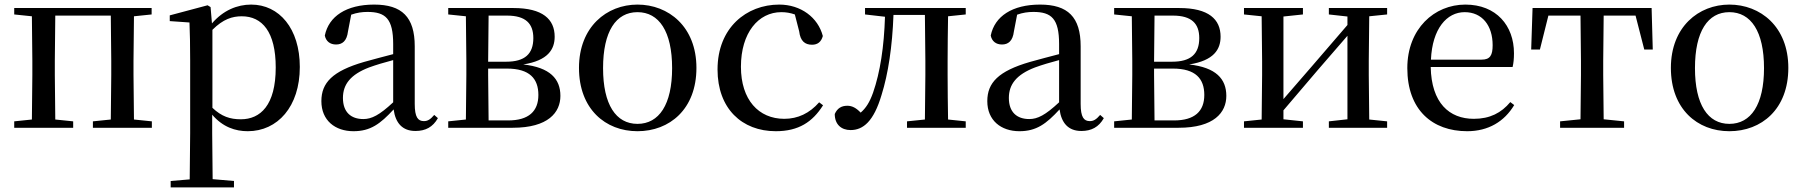

<svg xmlns="http://www.w3.org/2000/svg" viewBox="-20 -557 7862 837"><path d="M42 -494 119 -486 121 -292V-230L119 -36L42 -28V0H299V-28L221 -36L219 -230V-292L221 -489H463L465 -292V-230L463 -36L385 -28V0H642V-28L564 -36L562 -230V-292L564 -486L641 -494V-522H42Z M1060 15C1190 15 1287 -92 1287 -265C1287 -433 1197 -537 1075 -537C1014 -537 953 -512 904 -455L898 -526L885 -534L720 -490V-465L806 -459C808 -410 809 -361 809 -293V23L807 225L724 232V260H1000V232L907 224L905 23V-57C951 -3 1006 15 1060 15ZM906 -427C953 -474 993 -486 1034 -486C1123 -486 1182 -418 1182 -263C1182 -98 1115 -37 1030 -37C983 -37 946 -49 906 -87Z M1791 14C1835 14 1867 -3 1889 -42L1873 -56C1856 -36 1844 -29 1828 -29C1802 -29 1788 -46 1788 -104V-355C1788 -483 1732 -537 1611 -537C1490 -537 1413 -486 1396 -402C1401 -377 1419 -363 1445 -363C1472 -363 1492 -378 1497 -420L1511 -493C1536 -502 1559 -505 1582 -505C1661 -505 1694 -475 1694 -365V-321C1652 -310 1606 -298 1567 -287C1429 -247 1381 -196 1381 -116C1381 -32 1441 15 1521 15C1595 15 1638 -17 1696 -80C1704 -21 1734 14 1791 14ZM1694 -111C1634 -55 1600 -38 1564 -38C1510 -38 1475 -68 1475 -130C1475 -189 1508 -232 1589 -263C1619 -274 1656 -285 1694 -295Z M2010 0H2215C2370 0 2423 -67 2423 -139C2423 -213 2378 -263 2261 -276C2369 -293 2398 -342 2398 -397C2398 -473 2346 -522 2218 -522H1934V-494L2011 -486L2013 -292V-230L2011 -36L1934 -28V0ZM2110 -489H2190C2272 -489 2305 -454 2305 -391C2305 -322 2268 -288 2187 -288H2108ZM2108 -258H2190C2289 -258 2327 -214 2327 -143C2327 -72 2285 -32 2195 -32H2110L2108 -230Z M2759 15C2899 15 3016 -81 3016 -261C3016 -441 2894 -537 2759 -537C2625 -537 2504 -440 2504 -261C2504 -82 2619 15 2759 15ZM2759 -17C2665 -17 2609 -101 2609 -260C2609 -420 2665 -504 2759 -504C2853 -504 2910 -420 2910 -260C2910 -101 2853 -17 2759 -17Z M3362 15C3461 15 3522 -25 3568 -98L3551 -111C3509 -63 3458 -39 3399 -39C3287 -39 3210 -122 3210 -266C3210 -414 3286 -504 3386 -504C3406 -504 3425 -501 3445 -494L3464 -420C3469 -378 3489 -362 3520 -362C3544 -362 3560 -374 3567 -400C3546 -481 3471 -537 3377 -537C3234 -537 3108 -436 3108 -254C3108 -84 3214 15 3362 15Z M4011 0H4190V-28L4113 -36C4112 -92 4111 -175 4111 -230V-292C4111 -346 4112 -430 4113 -486L4190 -494V-522H3751V-494L3838 -484C3834 -354 3817 -242 3786 -153C3771 -111 3755 -86 3732 -66C3713 -86 3695 -96 3674 -96C3648 -96 3630 -85 3619 -60C3619 -15 3647 10 3688 10C3743 10 3789 -28 3823 -143C3852 -235 3870 -355 3875 -492H4012L4014 -292V-230L4012 -36L3934 -28V0Z M4694 14C4738 14 4770 -3 4792 -42L4776 -56C4759 -36 4747 -29 4731 -29C4705 -29 4691 -46 4691 -104V-355C4691 -483 4635 -537 4514 -537C4393 -537 4316 -486 4299 -402C4304 -377 4322 -363 4348 -363C4375 -363 4395 -378 4400 -420L4414 -493C4439 -502 4462 -505 4485 -505C4564 -505 4597 -475 4597 -365V-321C4555 -310 4509 -298 4470 -287C4332 -247 4284 -196 4284 -116C4284 -32 4344 15 4424 15C4498 15 4541 -17 4599 -80C4607 -21 4637 14 4694 14ZM4597 -111C4537 -55 4503 -38 4467 -38C4413 -38 4378 -68 4378 -130C4378 -189 4411 -232 4492 -263C4522 -274 4559 -285 4597 -295Z M4913 0H5118C5273 0 5326 -67 5326 -139C5326 -213 5281 -263 5164 -276C5272 -293 5301 -342 5301 -397C5301 -473 5249 -522 5121 -522H4837V-494L4914 -486L4916 -292V-230L4914 -36L4837 -28V0ZM5013 -489H5093C5175 -489 5208 -454 5208 -391C5208 -322 5171 -288 5090 -288H5011ZM5011 -258H5093C5192 -258 5230 -214 5230 -143C5230 -72 5188 -32 5098 -32H5013L5011 -230Z M5773 -494 5854 -485V-448L5699 -268L5575 -125V-485L5660 -494V-522H5403V-494L5480 -486L5482 -292V-230L5480 -36L5403 -28V0H5660V-28L5575 -37V-76L5725 -252L5854 -401V-37L5773 -28V0H6027V-28L5949 -36L5947 -230V-292L5949 -486L6027 -494V-522H5773Z M6376 15C6468 15 6538 -27 6581 -99L6564 -112C6525 -65 6475 -39 6405 -39C6298 -39 6220 -108 6217 -265H6574C6578 -281 6580 -301 6580 -325C6580 -445 6503 -537 6368 -537C6233 -537 6115 -432 6115 -260C6115 -78 6224 15 6376 15ZM6218 -297C6224 -432 6287 -504 6365 -504C6441 -504 6487 -446 6487 -360C6487 -316 6476 -297 6439 -297Z M6869 0H7060V-28L6971 -37L6969 -230V-292L6971 -489H7110L7148 -341H7185L7180 -522H6661L6655 -341H6693L6730 -489H6870L6872 -292V-230L6870 -37L6781 -28V0Z M7519 15C7659 15 7776 -81 7776 -261C7776 -441 7654 -537 7519 -537C7385 -537 7264 -440 7264 -261C7264 -82 7379 15 7519 15ZM7519 -17C7425 -17 7369 -101 7369 -260C7369 -420 7425 -504 7519 -504C7613 -504 7670 -420 7670 -260C7670 -101 7613 -17 7519 -17Z"/></svg>

Font: Source Han Serif SC Medium
Style: Regular
Weight: 500
Designer: Ryoko NISHIZUKA 西塚涼子 (kana & ideographs); Frank Grießhammer (Latin, Greek & Cyrillic); Wenlong ZHANG 张文龙 (bopomofo); San
Foundry: Adobe
Version: Version 2.003;hotconv 1.1.1;makeotfexe 2.6.0